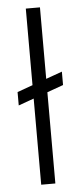

<svg xmlns="http://www.w3.org/2000/svg" viewBox="-52 -727 322 757"><g transform="rotate(-5 109.5 -348.5)"><path d="M19 -372 200 -437V-384L19 -319ZM80 0V-697H136V0Z"/></g></svg>

Font: Bricolage Grotesque 24pt Condensed ExtraLight
Style: Regular
Weight: 250
Width: 3
Designer: Mathieu Triay
Foundry: Atelier Triay
Version: Version 1.001;gftools[0.9.33.dev8+g029e19f]